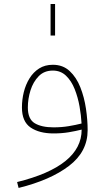

<svg xmlns="http://www.w3.org/2000/svg" viewBox="-20 -656 520 953"><path d="M231 -636.2V-479.5H253.4V-636.2ZM385.3 -12.7Q385.3 78.6 304.4 143.6Q223.6 208.5 64.9 247.6L72.3 276.9Q230.5 237.8 322.8 167.2Q415 96.7 415 -9.8Q415 -60.1 406.7 -116.5Q398.4 -172.9 378.9 -222.4Q359.4 -272 325.9 -303.2Q292.5 -334.5 242.2 -334.5Q203.1 -334.5 174.3 -316.2Q145.5 -297.9 126.5 -267.1Q107.4 -236.3 98.1 -198.7Q88.9 -161.1 88.9 -122.6Q88.9 -52.2 132.1 -22.9Q175.3 6.3 245.6 6.3Q286.1 6.3 321 0.5Q356 -5.4 385.3 -12.7ZM384.8 -43Q356 -35.6 321 -29.8Q286.1 -23.9 245.6 -23.9Q186.5 -23.9 152.3 -44.4Q118.2 -64.9 118.2 -122.6Q118.2 -165 131.3 -207.3Q144.5 -249.5 171.9 -277.6Q199.2 -305.7 242.2 -305.7Q281.2 -305.7 307.9 -280Q334.5 -254.4 350.6 -213.9Q366.7 -173.3 374.8 -127.9Q382.8 -82.5 384.8 -43Z"/></svg>

Font: Estedad-FD-VF Thin
Style: Regular
Weight: 100
Designer: Amin Abedi
Version: Version 5.0